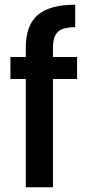

<svg xmlns="http://www.w3.org/2000/svg" viewBox="-20 -792 372 812"><path d="M306 -458H204V0H89V-458H24V-551H89V-590Q89 -685 139.5 -728.5Q190 -772 298 -772V-677Q246 -677 225 -657.5Q204 -638 204 -590V-551H306Z"/></svg>

Font: MSTAGE Medium
Style: Regular
Weight: 500
Designer: Ninad Kale (Devanagari), Jonny Pinhorn (Latin)
Foundry: Indian Type Foundry
Version: 4.004